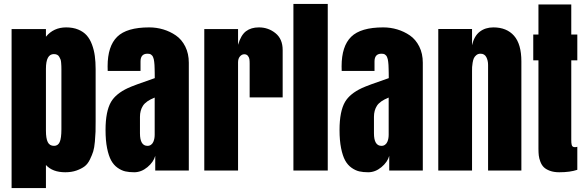

<svg xmlns="http://www.w3.org/2000/svg" viewBox="-20 -883 3036 994"><path d="M217.8 90.8H40V-732.4H217.8V-692.9Q257.3 -741.2 322.8 -741.2Q357.9 -741.2 385 -730Q412.1 -718.8 429 -699.7Q445.8 -680.7 456.3 -652.3Q466.8 -624 470.9 -593.3Q475.1 -562.5 475.1 -524.9V-256.8Q475.1 -255.9 475.1 -254.4Q475.1 -219.2 474.6 -200.9Q474.1 -182.6 471.2 -149.9Q468.3 -117.2 462.6 -99.1Q457 -81.1 445.6 -57.4Q434.1 -33.7 417.7 -21.5Q401.4 -9.3 376 -0.2Q350.6 8.8 317.9 8.8Q252 8.8 217.8 -28.8ZM217.8 -526.9Q217.8 -526.9 217.8 -206.1Q217.8 -166.5 227.3 -147.2Q236.8 -127.9 259.8 -127.9Q280.3 -127.9 289.1 -147.7Q297.9 -167.5 297.9 -213.9V-524.9Q297.9 -536.1 297.6 -541Q297.4 -545.9 296.6 -557.4Q295.9 -568.8 293.5 -575Q291 -581.1 286.9 -588.6Q282.7 -596.2 275.6 -599.6Q268.6 -603 258.8 -603Q217.8 -603 217.8 -526.9Z M526.4 -210Q526.4 -307.1 555.2 -356Q580.1 -397.9 641.6 -426.8Q672.9 -441.4 781.2 -478.5Q781.2 -479 781.2 -480Q781.2 -495.6 781 -505.4Q780.8 -515.1 780.5 -527.3Q780.3 -539.6 779.8 -546.9Q779.3 -554.2 778.3 -563Q777.3 -571.8 776.1 -576.4Q774.9 -581.1 772.7 -586.7Q770.5 -592.3 767.8 -595.2Q765.1 -598.1 761.7 -600.6Q758.3 -603 753.7 -604Q749 -605 743.7 -605Q707.5 -605 707.5 -564.9V-515.6H537.6Q537.1 -523.9 537.1 -539.6Q537.1 -644 586.7 -692.6Q636.2 -741.2 752.4 -741.2Q790 -741.2 825.2 -730.7Q860.4 -720.2 890.6 -699.5Q920.9 -678.7 939.2 -642.1Q957.5 -605.5 957.5 -558.1V0H783.7V-76.2Q774.9 -43.9 743.2 -17.6Q711.4 8.8 674.8 8.8Q648.4 8.8 628.4 4.2Q608.4 -0.5 588.4 -14.6Q568.4 -28.8 555.4 -52.5Q542.5 -76.2 534.4 -116Q526.4 -155.8 526.4 -210ZM704.6 -278.3Q704.6 -278.3 704.6 -192.9Q704.6 -127.9 743.7 -127.9Q754.4 -127.9 762.2 -133.8Q770 -139.6 773.9 -148.9Q777.8 -158.2 779.3 -167Q780.8 -175.8 780.8 -185.1V-377.9Q735.8 -359.9 720.2 -335.7Q704.6 -311.5 704.6 -278.3Z M1037.6 0V-732.4H1212.4V-650.9Q1227.1 -701.2 1253.4 -721.2Q1279.8 -741.2 1320.3 -741.2Q1369.1 -741.2 1406.2 -711.2Q1443.4 -681.2 1443.4 -624V-378.9H1272.5V-554.2Q1272.5 -567.4 1271.2 -576.4Q1270 -585.4 1263.4 -593.8Q1256.8 -602.1 1244.6 -602.1Q1231.9 -602.1 1222.2 -590.8Q1212.4 -579.6 1212.4 -560.1V0Z M1676.8 0H1499V-862.8H1676.8Z M1737.8 -210Q1737.8 -307.1 1766.6 -356Q1791.5 -397.9 1853 -426.8Q1884.3 -441.4 1992.7 -478.5Q1992.7 -479 1992.7 -480Q1992.7 -495.6 1992.4 -505.4Q1992.2 -515.1 1991.9 -527.3Q1991.7 -539.6 1991.2 -546.9Q1990.7 -554.2 1989.7 -563Q1988.8 -571.8 1987.5 -576.4Q1986.3 -581.1 1984.1 -586.7Q1981.9 -592.3 1979.2 -595.2Q1976.6 -598.1 1973.1 -600.6Q1969.7 -603 1965.1 -604Q1960.4 -605 1955.1 -605Q1918.9 -605 1918.9 -564.9V-515.6H1749Q1748.5 -523.9 1748.5 -539.6Q1748.5 -644 1798.1 -692.6Q1847.7 -741.2 1963.9 -741.2Q2001.5 -741.2 2036.6 -730.7Q2071.8 -720.2 2102.1 -699.5Q2132.3 -678.7 2150.6 -642.1Q2168.9 -605.5 2168.9 -558.1V0H1995.1V-76.2Q1986.3 -43.9 1954.6 -17.6Q1922.9 8.8 1886.2 8.8Q1859.9 8.8 1839.8 4.2Q1819.8 -0.5 1799.8 -14.6Q1779.8 -28.8 1766.8 -52.5Q1753.9 -76.2 1745.8 -116Q1737.8 -155.8 1737.8 -210ZM1916 -278.3Q1916 -278.3 1916 -192.9Q1916 -127.9 1955.1 -127.9Q1965.8 -127.9 1973.6 -133.8Q1981.4 -139.6 1985.4 -148.9Q1989.3 -158.2 1990.7 -167Q1992.2 -175.8 1992.2 -185.1V-377.9Q1947.3 -359.9 1931.6 -335.7Q1916 -311.5 1916 -278.3Z M2249 0V-732.9H2423.8V-648.9Q2434.6 -696.3 2463.6 -718.8Q2492.7 -741.2 2534.2 -741.2Q2603 -741.2 2641.1 -698Q2679.2 -654.8 2679.2 -564.9V0H2506.8V-546.9Q2506.8 -569.8 2497.6 -587.4Q2488.3 -605 2467.8 -605Q2455.1 -605 2446.3 -597.9Q2437.5 -590.8 2433.3 -581.8Q2429.2 -572.8 2426.8 -558.1Q2424.3 -543.5 2424.1 -535.6Q2423.8 -527.8 2423.8 -515.1V0Z M2767.6 -859.9H2937.5V-704.1H2968.8V-570.8H2937.5V-158.7Q2937.5 -149.4 2938 -144Q2938.5 -138.7 2939.9 -132.6Q2941.4 -126.5 2945.6 -123.8Q2949.7 -121.1 2956.1 -121.1Q2962.4 -121.1 2968.8 -123V-3.9Q2931.6 8.8 2875.5 8.8Q2847.2 8.8 2826.9 1.2Q2806.6 -6.3 2795.4 -17.3Q2784.2 -28.3 2777.6 -45.7Q2771 -63 2769.3 -78.1Q2767.6 -93.3 2767.6 -112.8V-570.8H2740.7V-704.1H2767.6Z"/></svg>

Font: Anton
Style: Regular
Weight: 400
Foundry: vernon adams
Version: Version 1.000